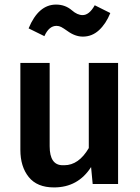

<svg xmlns="http://www.w3.org/2000/svg" viewBox="-20 -804 611 839"><path d="M216 15Q142 15 105.5 -30.5Q69 -76 69 -149V-529H197V-165Q197 -82 254 -82H261Q324 -82 368 -157V-529H496V0H385L378 -74Q321 15 216 15ZM342 -644Q308 -644 274 -669Q257 -681 247.5 -686Q238 -691 227 -691Q194 -691 174 -646L105 -680Q148 -784 225 -784Q265 -784 294 -759Q318 -738 341 -738Q370 -738 394 -781L462 -747Q443 -700 412.5 -672Q382 -644 342 -644Z"/></svg>

Font: Trujillo Medium
Style: Regular
Weight: 500
Designer: Fira Sans original fonts by bBox Type GmbH, Carrois Corporate GbR, & Edenspiekermann AG / Changes by Cristiano Sobral
Foundry: Fira Sans original fonts by bBox Type GmbH, Carrois Corporate GbR, & Edenspiekermann AG / Changes by Cristiano Sobral
Version: Version 4.301;October 17, 2021;FontCreator 14.0.0.2814 64-bi